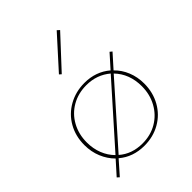

<svg xmlns="http://www.w3.org/2000/svg" viewBox="-204 -783 912 912"><g transform="rotate(-45 252.0 -327.0)"><path d="M456 -207Q456 -147 429 -99Q402 -51 354.5 -24Q307 3 248 3Q172 3 119 -42L59 26L48 16L108 -51Q80 -79 64 -117.5Q48 -156 48 -201Q48 -261 75 -308.5Q102 -356 150 -383Q198 -410 257 -410Q333 -410 387 -364L446 -430L457 -421L397 -354Q425 -327 440.5 -289Q456 -251 456 -207ZM119 -63 377 -353Q326 -396 256 -396Q201 -396 157.5 -371Q114 -346 89.5 -301.5Q65 -257 65 -202Q65 -160 79 -124.5Q93 -89 119 -63ZM439 -206Q439 -289 387 -343L130 -53Q178 -11 249 -11Q304 -11 347 -36.5Q390 -62 414.5 -106.5Q439 -151 439 -206ZM200 -524 341 -680 353 -669 210 -515Z"/></g></svg>

Font: Ysabeau Thin
Style: Regular
Weight: 200
Designer: Christian Thalmann (Catharsis Fonts)
Version: Version 0.003